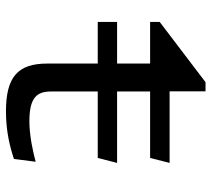

<svg xmlns="http://www.w3.org/2000/svg" viewBox="-53 -661 726 660"><g transform="rotate(90 310.0 -331.0)"><path d="M55.5 -304H198.5V-130.5C198.5 -29.5 244 11.5 363 11.5C431 11.5 485 -2 526.5 -16L536 -90.5C502 -81.5 446.5 -69 397 -69C315.5 -69 294.5 -94.5 294.5 -143.5V-304H523L540 -370.5H294.5V-484H523L540 -551H294V-674.5H262.5L55.5 -517V-484H198.5V-370.5H55.5Z"/></g></svg>

Font: Monaspace Argon
Style: Regular
Weight: 400
Designer: Riley Cran & the Lettermatic Team
Foundry: Lettermatic
Version: Version 1.200 (Monaspace Argon)